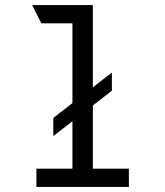

<svg xmlns="http://www.w3.org/2000/svg" viewBox="-20 -742 656 762"><path d="M191.5 -202V-274L424 -454V-382ZM267.5 0V-696.5L348.5 -722V0ZM124.5 0V-72.5H491.5V0ZM144 -649.5 107.5 -722H348.5L321 -649.5Z"/></svg>

Font: Overpass Mono
Style: Regular
Weight: 400
Designer: Delve Withrington, Dave Bailey
Foundry: Delve Fonts LLC
Version: Version 4.000